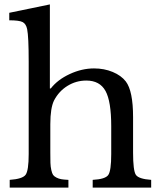

<svg xmlns="http://www.w3.org/2000/svg" viewBox="-20 -850 728 870"><path d="M208 -287V-159Q208 -129 208.5 -112Q209 -95 212.5 -79.5Q216 -64 220.5 -57.5Q225 -51 235.5 -45.5Q246 -40 257.5 -38Q269 -36 290 -35V0H24V-35Q82 -39 96 -58Q110 -77 110 -152V-571Q110 -684 103 -718Q98 -742 82.5 -750Q67 -758 22 -758V-792L206 -830V-449H210Q241 -489 296 -514.5Q351 -540 406 -540Q452 -540 490.5 -524Q529 -508 550 -481Q583 -438 583 -319V-159Q583 -77 595.5 -58Q608 -39 665 -35V0H400V-35Q457 -38 470.5 -57Q484 -76 484 -152V-278Q484 -391 458 -438Q432 -485 371 -485Q325 -485 286 -461Q247 -437 225 -395Q208 -361 208 -287Z"/></svg>

Font: Libre Baskerville
Style: Regular
Weight: 400
Designer: Pablo Impallari, Rodrigo Fuenzalida
Foundry: Pablo Impallari, Rodrigo Fuenzalida
Version: Version 1.000